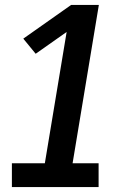

<svg xmlns="http://www.w3.org/2000/svg" viewBox="-20 -755 540 775"><path d="M28 0V-96H161L249 -626L124 -538L74 -599L267 -735H379L273 -96H378V0Z"/></svg>

Font: Iosevka Gothic
Style: Bold Italic
Weight: 700
Italic angle: -9°
Monospace: yes
Designer: Belleve Invis
Foundry: Belleve Invis
Version: Version 15.5.1; ttfautohint (v1.8.4)